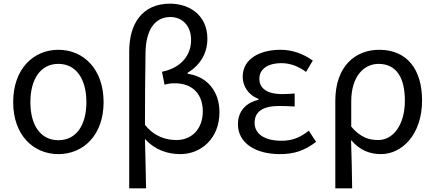

<svg xmlns="http://www.w3.org/2000/svg" viewBox="-20 -829 2378 1049"><path d="M299 13C435 13 546 -90 546 -271C546 -453 435 -557 299 -557C163 -557 52 -453 52 -271C52 -90 163 13 299 13ZM299 -63C202 -63 146 -144 146 -271C146 -397 202 -480 299 -480C396 -480 452 -397 452 -271C452 -144 396 -63 299 -63Z M686 200H778C776 108 775 22 772 -70C828 -8 898 13 966 13C1076 13 1179 -70 1179 -216C1179 -330 1112 -411 1005 -426V-431C1073 -473 1113 -536 1113 -617C1113 -747 1014 -809 909 -809C757 -809 686 -699 686 -549ZM945 -64C888 -64 825 -81 772 -147C772 -279 773 -407 775 -537C776 -666 826 -736 911 -736C971 -736 1024 -694 1024 -610C1024 -538 980 -460 865 -437L879 -366C897 -372 916 -374 935 -374C1038 -374 1088 -308 1088 -221C1088 -121 1024 -64 945 -64Z M1509 13C1585 13 1641 -4 1707 -54L1667 -115C1616 -74 1571 -60 1518 -60C1426 -60 1371 -97 1371 -158C1371 -218 1415 -250 1505 -250C1532 -250 1558 -249 1590 -247V-318C1563 -316 1543 -315 1521 -315C1434 -315 1397 -350 1397 -399C1397 -455 1449 -484 1516 -484C1566 -484 1610 -467 1652 -436L1689 -498C1639 -534 1579 -557 1513 -557C1402 -557 1306 -509 1306 -410C1306 -359 1336 -310 1392 -289V-284C1330 -269 1280 -227 1280 -150C1280 -49 1374 13 1509 13Z M1812 200H1904C1903 103 1901 34 1898 -64C1947 -6 2003 13 2062 13C2176 13 2286 -94 2286 -280C2286 -451 2203 -557 2052 -557C1920 -557 1812 -466 1812 -278ZM2047 -64C1999 -64 1951 -76 1899 -137V-275C1899 -413 1969 -480 2048 -480C2149 -480 2192 -400 2192 -279C2192 -145 2127 -64 2047 -64Z"/></svg>

Font: Noto Sans KR
Style: Regular
Weight: 400
Designer: Ryoko NISHIZUKA 西塚涼子 (kana, bopomofo & ideographs); Paul D. Hunt (Latin, Greek & Cyrillic); Sandoll Communications 산돌커뮤니
Foundry: Adobe
Version: Version 2.004;hotconv 1.0.118;makeotfexe 2.5.65603